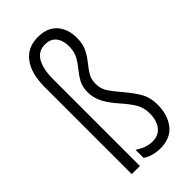

<svg xmlns="http://www.w3.org/2000/svg" viewBox="-241 -827 899 899"><g transform="rotate(-45 208.0 -377.5)"><path d="M338 -633Q338 -592 324 -564.5Q310 -537 292 -515Q274 -493 260.5 -471Q247 -449 247 -420Q247 -386 263.5 -361Q280 -336 307 -305Q346 -259 365 -225Q384 -191 384 -144Q384 -77 350 -33.5Q316 10 249 10Q226 10 202.5 4Q179 -2 161 -15V-68Q180 -55 201 -47Q222 -39 246 -39Q286 -39 307.5 -67.5Q329 -96 329 -141Q329 -180 312 -208.5Q295 -237 264 -272Q229 -311 211 -345Q193 -379 193 -418Q193 -453 206.5 -477.5Q220 -502 238 -523.5Q256 -545 270 -570Q284 -595 284 -632Q284 -670 265.5 -693.5Q247 -717 210 -717Q165 -717 143.5 -679Q122 -641 122 -575V0H68V-577Q68 -666 105 -715.5Q142 -765 211 -765Q272 -765 305 -729Q338 -693 338 -633Z"/></g></svg>

Font: Noto Sans Myanmar ExtraCondensed Light
Style: Regular
Weight: 300
Width: 2
Designer: Monotype Design Team
Foundry: Monotype Imaging Inc.
Version: Version 2.107; ttfautohint (v1.8.4.7-5d5b)